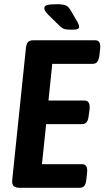

<svg xmlns="http://www.w3.org/2000/svg" viewBox="-20 -891 496 911"><path d="M72 0Q52 0 44 -9Q36 -18 38 -37L103 -663Q105 -682 112.5 -691Q120 -700 140 -700H432Q460 -700 455 -658L452 -630Q449 -607 441.5 -597.5Q434 -588 420 -588H228L210 -414H381Q409 -414 405 -372L401 -344Q399 -322 391.5 -312Q384 -302 369 -302H199L179 -112H370Q398 -112 393 -70L390 -42Q388 -19 380.5 -9.5Q373 0 358 0ZM321 -750Q297 -750 285.5 -753.5Q274 -757 263 -768L210 -820Q190 -840 190 -852Q190 -863 204 -867Q218 -871 249 -871Q276 -871 290 -866Q304 -861 314 -844L348 -786Q355 -773 355 -764Q355 -757 348.5 -753.5Q342 -750 321 -750Z"/></svg>

Font: Asap Condensed Condensed SemiBold
Style: Italic
Weight: 600
Width: 3
Italic angle: -6°
Designer: Pablo Cosgaya
Foundry: Omnibus-Type
Version: Version 3.001; ttfautohint (v1.8.4.7-5d5b)